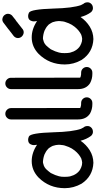

<svg xmlns="http://www.w3.org/2000/svg" viewBox="396 -1206 827 1659"><g transform="rotate(-90 809.5 -376.5)"><path d="M112 -204Q112 -207 111 -208ZM235 -80Q253 -82 270 -88Q307 -106 337 -143Q338 -143 338 -144Q358 -169 369 -196Q386 -236 386 -258Q388 -267 388 -285Q387 -297 385.5 -307.5Q384 -318 378 -336Q378 -337 377 -337Q374 -345 362 -363Q359 -366 357 -370Q342 -384 340 -385Q330 -393 311 -402Q308 -403 306 -405Q275 -417 240 -419Q238 -418 231 -418L207 -411Q194 -406 179 -393Q160 -373 144 -351Q123 -310 116 -280Q113 -260 112 -258L111 -232L112 -206Q112 -187 123 -161Q123 -159 125 -155Q139 -124 163 -105Q167 -103 175 -97L194 -88Q212 -80 235 -80ZM386 -258 387 -263V-259ZM232 17Q116 12 52 -85Q13 -154 13 -230Q13 -364 104 -456Q166 -516 247 -516Q319 -516 388 -470L385 -497Q385 -511 392 -525Q402 -547 432 -547Q445 -547 460 -540Q490 -525 496 -329Q500 -161 527 -87H528L537 -69Q550 -56 550 -33Q550 -15 536 -1Q522 13 499 13Q481 13 465 -3Q435 -44 423 -94Q389 -45 340 -14.5Q291 16 232 17Z M712 -94Q716 -92 725 -91Q727 -89 748.5 -89Q770 -89 784 -74.5Q798 -60 798 -40Q798 -21 784 -6.5Q770 8 749 8H738Q695 8 658 -12Q607 -45 607 -116V-695Q607 -715 621.5 -729.5Q636 -744 656 -744Q676 -744 690.5 -729.5Q705 -715 705 -695Q705 -104 706 -98H707L709 -96H708Q711 -93 713 -93Z M974 -94Q978 -92 987 -91Q989 -89 1010.5 -89Q1032 -89 1046 -74.5Q1060 -60 1060 -40Q1060 -21 1046 -6.5Q1032 8 1011 8H1000Q957 8 920 -12Q869 -45 869 -116V-695Q869 -715 883.5 -729.5Q898 -744 918 -744Q938 -744 952.5 -729.5Q967 -715 967 -695Q967 -104 968 -98H969L971 -96H970Q973 -93 975 -93Z M1181 -204Q1181 -207 1180 -208ZM1304 -80Q1322 -82 1339 -88Q1376 -106 1406 -143Q1407 -143 1407 -144Q1427 -169 1438 -196Q1455 -236 1455 -258Q1457 -267 1457 -285Q1456 -297 1454.5 -307.5Q1453 -318 1447 -336Q1447 -337 1446 -337Q1443 -345 1431 -363Q1428 -366 1426 -370Q1411 -384 1409 -385Q1399 -393 1380 -402Q1377 -403 1375 -405Q1344 -417 1309 -419Q1307 -418 1300 -418L1276 -411Q1263 -406 1248 -393Q1229 -373 1213 -351Q1192 -310 1185 -280Q1182 -260 1181 -258L1180 -232L1181 -206Q1181 -187 1192 -161Q1192 -159 1194 -155Q1208 -124 1232 -105Q1236 -103 1244 -97L1263 -88Q1281 -80 1304 -80ZM1455 -258 1456 -263V-259ZM1301 17Q1185 12 1121 -85Q1082 -154 1082 -230Q1082 -364 1173 -456Q1235 -516 1316 -516Q1388 -516 1457 -470L1454 -497Q1454 -511 1461 -525Q1471 -547 1501 -547Q1514 -547 1529 -540Q1559 -525 1565 -329Q1569 -161 1596 -87H1597L1606 -69Q1619 -56 1619 -33Q1619 -15 1605 -1Q1591 13 1568 13Q1550 13 1534 -3Q1504 -44 1492 -94Q1458 -45 1409 -14.5Q1360 16 1301 17ZM1469 -657 1466 -655H1465Q1458 -649 1450 -644Q1449 -643 1449 -642Q1446 -640 1444 -639Q1414 -615 1384 -592Q1373 -585 1361 -585Q1354 -585 1347 -587Q1327 -594 1317 -610Q1310 -622 1310 -635Q1310 -641 1312 -648Q1318 -666 1335 -677Q1347 -686 1360 -696Q1364 -699 1366 -701L1382 -713L1386 -717Q1416 -740 1447 -763Q1458 -770 1470 -770Q1476 -770 1483 -768Q1503 -762 1513 -745Q1520 -734 1520 -721Q1520 -715 1518 -708Q1512 -689 1496 -679Q1483 -669 1471 -659Z"/></g></svg>

Font: Bad Comic
Style: Regular
Weight: 400
Designer: GGBotNet
Foundry: f0n7
Version: 0.9